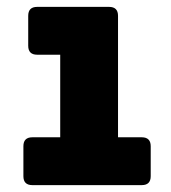

<svg xmlns="http://www.w3.org/2000/svg" viewBox="-20 -740 497 558"><path d="M392 -202H74Q48 -202 48 -228V-315Q48 -341 74 -341H155V-581H88Q62 -581 62 -607V-694Q62 -720 88 -720H297Q323 -720 323 -694V-341H392Q418 -341 418 -315V-228Q418 -202 392 -202Z"/></svg>

Font: Bungee Tint
Style: Regular
Weight: 400
Designer: David Jonathan Ross
Foundry: David Jonathan Ross
Version: Version 2.001